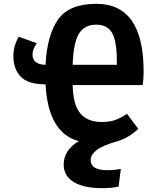

<svg xmlns="http://www.w3.org/2000/svg" viewBox="-20 -731 833 1004"><path d="M50 -437Q50 -491 78 -539L172 -505Q150 -472 150 -446Q150 -394 218 -392Q226 -547 283.5 -629Q341 -711 484 -711Q731 -711 731 -357Q731 -319 726 -286H360Q362 -183 400 -138Q438 -93 512 -93Q554 -93 584 -104Q614 -115 644 -136L703 -57Q655 -12 599 6Q519 28 486.5 53Q454 78 454 106Q454 159 542 159Q578 159 612 152L600 245Q561 253 516 253Q417 253 365 220.5Q313 188 313 130Q313 54 392 7Q232 -35 218 -290Q126 -290 88 -330.5Q50 -371 50 -437ZM360 -392H591Q591 -401 591 -409Q591 -514 566.5 -558Q542 -602 482.5 -602Q423 -602 393.5 -556Q364 -510 360 -392Z"/></svg>

Font: Fix15 Mono
Style: Bold
Weight: 700
Designer: Carrois Corporate & Edenspiekermann AG
Foundry: Carrois Corporate GbR & Edenspiekermann AG
Version: Version 3.206